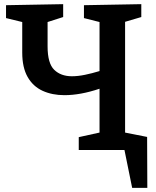

<svg xmlns="http://www.w3.org/2000/svg" viewBox="-20 -722 752 924"><path d="M660 -62V0H359V-62L459 -84V-295Q367 -264 290 -264Q231 -264 185 -285Q139 -306 113 -351.5Q87 -397 87 -469V-616L9 -635V-697L284 -702V-640L209 -616V-499Q209 -417 241 -386Q273 -355 326 -355Q355 -355 389 -362Q423 -369 459 -380V-616L384 -635V-697L660 -702V-640L582 -617V-83ZM511 -98 688 -63 689 182H616L579 0H511Z"/></svg>

Font: Bitter SemiBold
Style: Regular
Weight: 600
Designer: Sol Matas, and Bitter project Authors
Foundry: Sol Matas
Version: Version 2.001